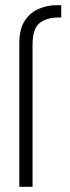

<svg xmlns="http://www.w3.org/2000/svg" viewBox="-20 -720 271 740"><path d="M216 -652.5V-700H198Q164 -700 130.8 -686.5Q97.5 -673 76 -641Q54.5 -609 54.5 -552.5V0H105.5V-547Q105.5 -611 133.5 -631.8Q161.5 -652.5 204 -652.5Z"/></svg>

Font: Overused Grotesk Light
Style: Regular
Weight: 300
Designer: RandomMaerks
Version: Version 0.005